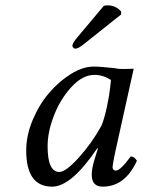

<svg xmlns="http://www.w3.org/2000/svg" viewBox="-20 -688 532 718"><path d="M368 -666Q374 -668 382 -668Q413 -668 433 -645V-634L296 -525Q273 -506 262 -506Q257 -506 253.5 -510Q250 -514 251 -519Q253 -529 268 -547ZM410 -433Q417 -431 426.5 -430.5Q436 -430 443.5 -430Q451 -430 462.5 -430.5Q474 -431 480 -431L411 -120Q401 -72 401 -64Q401 -56 405 -53Q409 -50 413 -50Q430 -50 469 -103Q482 -103 492 -87Q448 10 364 10Q323 10 323 -35Q323 -57 333 -90L346 -132L344 -134Q247 10 175 10Q78 10 78 -125Q78 -182 102.5 -240Q127 -298 164 -341Q201 -384 245.5 -411.5Q290 -439 330 -439Q356 -439 410 -433ZM360 -219Q371 -247 380 -289.5Q389 -332 392 -361L395 -389Q365 -408 333 -408Q289 -408 247.5 -363Q206 -318 182 -256.5Q158 -195 158 -141Q158 -45 202 -45Q226 -45 274.5 -98.5Q323 -152 360 -219Z"/></svg>

Font: Linux Libertine O
Style: Italic
Weight: 400
Italic angle: -12°
Designer: Philipp H. Poll
Foundry: Philipp H. Poll
Version: Version 5.1.6